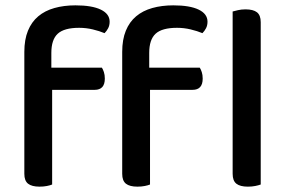

<svg xmlns="http://www.w3.org/2000/svg" viewBox="-20 -692 1096 718"><path d="M907 6Q878 6 864 -5Q850 -16 850 -42V-649Q857 -651 870 -654Q883 -657 898 -657Q927 -657 941 -646Q955 -635 955 -609V-2Q947 1 934.5 3.5Q922 6 907 6ZM172 -439H361Q365 -433 368.5 -422.5Q372 -412 372 -398Q372 -356 334 -356H175V-2Q168 1 155.5 3.5Q143 6 128 6Q99 6 85 -5Q71 -16 71 -42V-498Q71 -544 84.5 -577Q98 -610 123 -631Q148 -652 183.5 -662Q219 -672 262 -672Q324 -672 357 -656Q390 -640 390 -611Q390 -597 384.5 -586.5Q379 -576 371 -568Q352 -576 327 -582Q302 -588 276 -588Q220 -588 196 -566Q172 -544 172 -494ZM538 -439H727Q731 -433 734.5 -422.5Q738 -412 738 -398Q738 -356 700 -356H541V-2Q534 1 521.5 3.5Q509 6 494 6Q465 6 451 -5Q437 -16 437 -42V-498Q437 -544 450.5 -577Q464 -610 489 -631Q514 -652 549.5 -662Q585 -672 628 -672Q690 -672 723 -656Q756 -640 756 -611Q756 -597 750.5 -586.5Q745 -576 737 -568Q718 -576 693 -582Q668 -588 642 -588Q586 -588 562 -566Q538 -544 538 -494Z"/></svg>

Font: Baloo Paaji 2 Medium
Style: Regular
Weight: 500
Designer: Shuchita Grover, Noopur Datye and Ek Type
Foundry: Ek Type
Version: Version 1.640;hotconv 1.0.111;makeotfexe 2.5.65597; ttfautoh